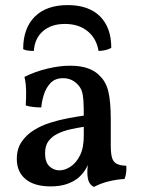

<svg xmlns="http://www.w3.org/2000/svg" viewBox="-20 -725 552 754"><path d="M349 9Q337 4 330 -9.5Q323 -23 323 -50Q323 -60 324.5 -73.5Q326 -87 329 -99H332Q328 -80 316.5 -61Q305 -42 288 -27Q270 -12 243 -2.5Q216 7 179 7Q115 7 80.5 -21.5Q46 -50 46 -101Q46 -140 64.5 -167.5Q83 -195 112.5 -213.5Q142 -232 177 -243Q212 -254 246.5 -260.5Q281 -267 309 -271Q309 -309 307.5 -331Q306 -353 301.5 -366.5Q297 -380 288 -390Q276 -404 261 -411Q246 -418 228 -418Q196 -418 178 -398.5Q160 -379 152 -352.5Q144 -326 142 -303Q128 -303 110 -305Q92 -307 81 -311Q83 -337 82.5 -368Q82 -399 76 -423Q118 -444 166 -455.5Q214 -467 255 -467Q298 -467 327 -456Q356 -445 372 -427Q397 -403 406 -363.5Q415 -324 415 -256V-153Q415 -124 419.5 -107Q424 -90 437 -82.5Q450 -75 476 -74Q477 -62 475.5 -48Q474 -34 469 -22Q441 -21 408 -13Q375 -5 349 9ZM213 -56Q235 -56 257 -70.5Q279 -85 294 -114.5Q309 -144 309 -192V-227Q283 -223 256 -217Q229 -211 206.5 -200Q184 -189 170.5 -171Q157 -153 157 -123Q157 -88 174 -72Q191 -56 213 -56ZM71 -532Q71 -614 116.5 -659.5Q162 -705 246 -705Q328 -705 372.5 -661Q417 -617 417 -537Q406 -531 393 -528Q380 -525 367 -525Q359 -574 324 -602.5Q289 -631 235 -631Q181 -631 148.5 -602.5Q116 -574 113 -525Q100 -525 89 -526.5Q78 -528 71 -532Z"/></svg>

Font: Vollkorn Medium
Style: Regular
Weight: 500
Designer: Friedrich Althausen
Foundry: Friedrich Althausen
Version: Version 5.000